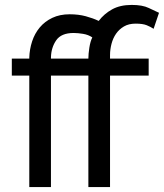

<svg xmlns="http://www.w3.org/2000/svg" viewBox="-20 -760 666 780"><path d="M531 -664Q503 -664 483.5 -652.5Q464 -641 451.5 -623Q439 -605 433 -582Q427 -559 427 -536V-522H584V-453H427V0H339V-453H187V0H99V-453H28V-522H99V-526Q100 -560 110.5 -592Q121 -624 141.5 -648.5Q162 -673 192.5 -687.5Q223 -702 263 -702Q299 -702 328.5 -694Q358 -686 381 -675Q403 -704 435.5 -722Q468 -740 515 -740Q559 -740 584.5 -727.5Q610 -715 626 -708L604 -643Q592 -651 576 -657.5Q560 -664 531 -664ZM339 -522Q339 -541 343 -566.5Q347 -592 355 -608Q339 -619 317.5 -622.5Q296 -626 279 -626Q229 -626 208.5 -596.5Q188 -567 187 -527V-522Z"/></svg>

Font: Boldmen Medium
Style: Regular
Weight: 400
Designer: Matt McInerney, Pablo Impallari, Rodrigo Fuenzalida
Foundry: LIVING CONCEPT
Version: Version 1.000